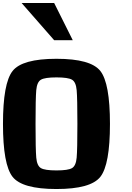

<svg xmlns="http://www.w3.org/2000/svg" viewBox="-20 -1270 884 1290"><path d="M500 -437.5Q500 -609.4 495.1 -664.1Q490.2 -718.8 463.9 -734.4Q437.5 -750 359.4 -750Q281.2 -750 254.9 -734.4Q228.5 -718.8 223.6 -664.1Q218.8 -609.4 218.8 -437.5Q218.8 -265.6 223.6 -210.9Q228.5 -156.2 254.9 -140.6Q281.2 -125 359.4 -125Q437.5 -125 463.9 -140.6Q490.2 -156.2 495.1 -210.9Q500 -265.6 500 -437.5ZM718.8 -437.5Q718.8 -164.1 654.3 -82Q589.8 0 359.4 0Q128.9 0 64.5 -82Q0 -164.1 0 -437.5Q0 -710.9 64.5 -793Q128.9 -875 359.4 -875Q589.8 -875 654.3 -793Q718.8 -710.9 718.8 -437.5ZM343.8 -1250 468.8 -1000H343.8L125 -1250Z"/></svg>

Font: CraftyPE
Style: Regular
Weight: 400
Designer: Erek Butcher
Foundry: Haunted Coop
Version: Version 0.018;April 4, 2024;FontCreator 15.0.0.2962 64-bit